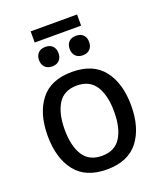

<svg xmlns="http://www.w3.org/2000/svg" viewBox="-145 -869 814 972"><g transform="rotate(-20 262.5 -382.5)"><path d="M262.5 12.5Q148.3 12.5 92.9 -58.8Q37.5 -130 37.5 -250Q37.5 -370 92.9 -441.2Q148.3 -512.5 262.5 -512.5Q376.7 -512.5 432.1 -441.2Q487.5 -370 487.5 -250Q487.5 -130 432.1 -58.8Q376.7 12.5 262.5 12.5ZM262.5 -60.8Q331.7 -60.8 363.8 -111.7Q395.8 -162.5 395.8 -250Q395.8 -337.5 363.8 -388.3Q331.7 -439.2 262.5 -439.2Q193.3 -439.2 161.2 -388.3Q129.2 -337.5 129.2 -250Q129.2 -162.5 161.2 -111.7Q193.3 -60.8 262.5 -60.8ZM137.5 -716.7V-776.7H387.5V-716.7ZM180 -572.5Q155 -572.5 141.2 -587.1Q127.5 -601.7 127.5 -625Q127.5 -649.2 141.2 -663.3Q155 -677.5 180 -677.5Q205 -677.5 218.8 -663.3Q232.5 -649.2 232.5 -625Q232.5 -601.7 218.8 -587.1Q205 -572.5 180 -572.5ZM345 -572.5Q320 -572.5 306.2 -587.1Q292.5 -601.7 292.5 -625Q292.5 -649.2 306.2 -663.3Q320 -677.5 345 -677.5Q370 -677.5 383.8 -663.3Q397.5 -649.2 397.5 -625Q397.5 -601.7 383.8 -587.1Q370 -572.5 345 -572.5Z"/></g></svg>

Font: Familjen Grotesk GF
Style: Regular
Weight: 400
Designer: Anders Wikstroem, Jonas Baeckman, Matilda Gysing, Kristian Moeller
Foundry: Familjen STHLM AB
Version: Version 2.000; Beta; Release 4; Build 6